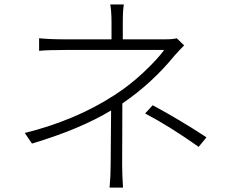

<svg xmlns="http://www.w3.org/2000/svg" viewBox="-20 -811 1040 865"><path d="M532.2 -345.7 531.2 -344.7Q531.2 -301.8 530.8 -201.2Q530.3 -100.6 530.3 -67.4Q530.3 -28.3 534.2 34.2H473.6Q478.5 -17.6 478.5 -67.4Q478.5 -98.6 479.5 -188Q480.5 -277.3 480.5 -313.5Q341.8 -229.5 124 -164.1L91.8 -211.9Q322.3 -269.5 496.1 -382.8Q563.5 -425.8 626 -484.4Q688.5 -543 719.7 -585.9H273.4Q195.3 -585.9 156.2 -582V-638.7Q203.1 -633.8 273.4 -633.8H482.4V-707Q482.4 -761.7 476.6 -791H538.1Q533.2 -766.6 533.2 -707V-633.8H723.6Q760.7 -633.8 776.4 -638.7L809.6 -606.4Q785.2 -582 765.6 -559.6Q664.1 -435.5 532.2 -345.7ZM633.8 -299.8 668 -336.9Q791 -270.5 910.2 -192.4L875 -149.4Q742.2 -243.2 633.8 -299.8Z"/></svg>

Font: GenEi Gothic M Light
Style: Regular
Weight: 300
Designer: o_tamon (Modified); [Source Han Sans]
Ryoko NISHIZUKA  (kana & ideographs); Paul D. Hunt (Latin, Greek & Cyrillic); Wenl
Version: Version 1.1a;Original Version 1.004